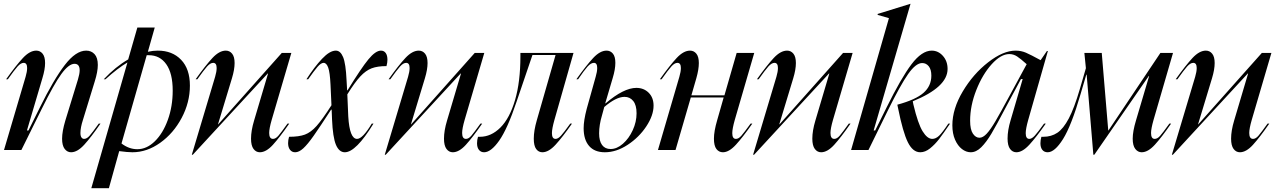

<svg xmlns="http://www.w3.org/2000/svg" viewBox="-20 -785 6676 1005"><path d="M122 -429Q122 -456 104 -456Q89 -456 72 -437Q55 -418 21 -370H12Q64 -443 100 -481.5Q136 -520 170 -520Q190 -520 203 -504Q216 -488 216 -455Q216 -422 202 -376L121 -102H129L189 -223Q261 -369 319 -444.5Q377 -520 431 -520Q458 -520 475 -501.5Q492 -483 492 -445Q492 -410 476 -359L414 -157Q401 -117 401 -89Q401 -73 406.5 -65.5Q412 -58 420 -58Q434 -58 448 -73.5Q462 -89 497 -138H506Q457 -67 421 -27.5Q385 12 352 12Q332 12 318.5 -5.5Q305 -23 305 -59Q305 -97 322 -154L388 -369Q397 -399 397 -417Q397 -451 370 -451Q340 -451 301 -397.5Q262 -344 199 -216L92 0H1L114 -383Q122 -410 122 -429Z M790 -641 754 -514Q780 -520 806 -520Q882 -520 928 -472Q974 -424 974 -337Q974 -249 931 -168Q888 -87 818.5 -37.5Q749 12 673 12Q648 12 604 6L550 200H458L647 -458Q596 -428 532 -370H523Q585 -436 651 -474L699 -641ZM699 -4Q748 -4 790.5 -45.5Q833 -87 858.5 -157.5Q884 -228 884 -311Q884 -401 850.5 -448.5Q817 -496 759 -496H748L616 -34Q655 -4 699 -4Z M1162 -520Q1182 -520 1195 -504Q1208 -488 1208 -455Q1208 -421 1194 -375L1121 -134H1122L1455 -508H1505L1402 -157Q1389 -112 1389 -89Q1389 -58 1409 -58Q1423 -58 1437.5 -75Q1452 -92 1485 -138H1494Q1444 -66 1408.5 -27Q1373 12 1340 12Q1320 12 1307 -5.5Q1294 -23 1294 -59Q1294 -101 1310 -154L1383 -400H1381L989 25H984L1106 -383Q1114 -410 1114 -429Q1114 -456 1096 -456Q1081 -456 1064 -437Q1047 -418 1013 -370H1004Q1056 -443 1092 -481.5Q1128 -520 1162 -520Z M1738 -520Q1762 -520 1776 -486Q1790 -452 1794 -365L1797 -312H1799Q1871 -429 1908.5 -474.5Q1946 -520 1974 -520Q1990 -520 1999 -507.5Q2008 -495 2008 -472Q2008 -457 2003 -439Q1956 -439 1925.5 -427.5Q1895 -416 1866 -385Q1837 -354 1798 -291L1803 -175Q1810 -58 1849 -58Q1878 -58 1926 -138H1935Q1843 12 1785 12Q1755 12 1738.5 -27Q1722 -66 1718 -160L1716 -211H1713Q1654 -120 1622 -74.5Q1590 -29 1567.5 -8.5Q1545 12 1525 12Q1508 12 1498 -1Q1488 -14 1488 -36Q1488 -52 1493 -69Q1545 -69 1576 -80.5Q1607 -92 1637 -125.5Q1667 -159 1715 -234L1710 -342Q1707 -406 1698 -431Q1689 -456 1674 -456Q1660 -456 1642 -435Q1624 -414 1593 -370H1584Q1625 -434 1665.5 -477Q1706 -520 1738 -520Z M2172 -520Q2192 -520 2205 -504Q2218 -488 2218 -455Q2218 -421 2204 -375L2131 -134H2132L2465 -508H2515L2412 -157Q2399 -112 2399 -89Q2399 -58 2419 -58Q2433 -58 2447.5 -75Q2462 -92 2495 -138H2504Q2454 -66 2418.5 -27Q2383 12 2350 12Q2330 12 2317 -5.5Q2304 -23 2304 -59Q2304 -101 2320 -154L2393 -400H2391L1999 25H1994L2116 -383Q2124 -410 2124 -429Q2124 -456 2106 -456Q2091 -456 2074 -437Q2057 -418 2023 -370H2014Q2066 -443 2102 -481.5Q2138 -520 2172 -520Z M2482 -69H2492Q2551 -69 2599.5 -117.5Q2648 -166 2676 -261.5Q2704 -357 2704 -491V-508H2982L2882 -157Q2869 -111 2869 -88Q2869 -58 2888 -58Q2901 -58 2916.5 -75Q2932 -92 2965 -138H2974Q2925 -68 2888.5 -28Q2852 12 2819 12Q2799 12 2786.5 -5Q2774 -22 2774 -59Q2774 -101 2790 -156L2888 -497H2767L2684 -253Q2636 -110 2593 -49Q2550 12 2514 12Q2497 12 2487 -0.5Q2477 -13 2477 -35Q2477 -52 2482 -69Z M3116 -87Q3116 -47 3131.5 -26Q3147 -5 3176 -5Q3209 -5 3240.5 -32.5Q3272 -60 3292 -103.5Q3312 -147 3312 -192Q3312 -235 3294.5 -256.5Q3277 -278 3249 -278Q3205 -278 3143 -225L3131 -181Q3116 -131 3116 -87ZM3155 -520Q3175 -520 3188 -504.5Q3201 -489 3201 -456Q3201 -422 3187 -376L3148 -244H3150Q3245 -325 3311 -325Q3350 -325 3375.5 -299.5Q3401 -274 3401 -232Q3401 -181 3363 -123.5Q3325 -66 3265.5 -27Q3206 12 3146 12Q3092 12 3063.5 -21Q3035 -54 3035 -114Q3035 -154 3051 -215L3098 -383Q3106 -410 3106 -429Q3106 -456 3089 -456Q3073 -456 3055.5 -436.5Q3038 -417 3006 -370H2997Q3049 -443 3085 -481.5Q3121 -520 3155 -520Z M3544 -429Q3544 -456 3526 -456Q3511 -456 3494 -437Q3477 -418 3443 -370H3434Q3486 -443 3522 -481.5Q3558 -520 3592 -520Q3612 -520 3625 -504Q3638 -488 3638 -455Q3638 -422 3625 -376L3599 -286H3772L3836 -508H3928L3826 -157Q3813 -111 3813 -88Q3813 -58 3832 -58Q3846 -58 3860.5 -74.5Q3875 -91 3909 -138H3918Q3869 -68 3832.5 -28Q3796 12 3764 12Q3743 12 3730 -5Q3717 -22 3717 -59Q3717 -98 3734 -156L3768 -275H3596L3516 0H3424L3536 -383Q3544 -410 3544 -429Z M4100 -520Q4120 -520 4133 -504Q4146 -488 4146 -455Q4146 -421 4132 -375L4059 -134H4060L4393 -508H4443L4340 -157Q4327 -112 4327 -89Q4327 -58 4347 -58Q4361 -58 4375.5 -75Q4390 -92 4423 -138H4432Q4382 -66 4346.5 -27Q4311 12 4278 12Q4258 12 4245 -5.5Q4232 -23 4232 -59Q4232 -101 4248 -154L4321 -400H4319L3927 25H3922L4044 -383Q4052 -410 4052 -429Q4052 -456 4034 -456Q4019 -456 4002 -437Q3985 -418 3951 -370H3942Q3994 -443 4030 -481.5Q4066 -520 4100 -520Z M4633 -690 4574 -707V-712L4745 -765H4746L4553 -102H4561L4621 -223Q4697 -377 4751 -448.5Q4805 -520 4857 -520Q4891 -520 4915.5 -492.5Q4940 -465 4940 -424Q4940 -329 4758 -255V-253L4761 -238Q4785 -137 4809.5 -97.5Q4834 -58 4860 -58Q4878 -58 4895.5 -74.5Q4913 -91 4944 -138H4953Q4917 -85 4895.5 -57Q4874 -29 4848.5 -8.5Q4823 12 4797 12Q4758 12 4732 -40.5Q4706 -93 4681 -218L4677 -237Q4773 -263 4814 -299Q4855 -335 4855 -389Q4855 -421 4841.5 -438Q4828 -455 4807 -455Q4774 -455 4733.5 -397.5Q4693 -340 4627 -206L4526 0H4435Z M5264 -283 5354 -449Q5323 -477 5304 -489.5Q5285 -502 5263 -502Q5219 -502 5171 -449Q5123 -396 5090.5 -314Q5058 -232 5058 -153Q5058 -107 5072.5 -85.5Q5087 -64 5107 -64Q5125 -64 5145 -85.5Q5165 -107 5190.5 -150.5Q5216 -194 5264 -283ZM5296 -520Q5325 -520 5350.5 -509Q5376 -498 5427 -470L5460 -518H5465L5362 -157Q5349 -111 5349 -88Q5349 -58 5368 -58Q5381 -58 5396.5 -75Q5412 -92 5445 -138H5454Q5405 -68 5368.5 -28Q5332 12 5300 12Q5280 12 5267 -5.5Q5254 -23 5254 -60Q5254 -103 5270 -156L5333 -371H5324L5274 -278L5242 -218Q5196 -130 5169.5 -85.5Q5143 -41 5116.5 -14.5Q5090 12 5061 12Q5037 12 5015 -5Q4993 -22 4979 -54Q4965 -86 4965 -129Q4965 -215 5019.5 -306.5Q5074 -398 5152.5 -459Q5231 -520 5296 -520Z M5426 -35Q5426 -52 5431 -69H5441Q5483 -69 5514.5 -90Q5546 -111 5574.5 -165Q5603 -219 5632 -318L5664 -428L5656 -508H5747L5781 -102H5782L6054 -508H6120L6018 -157Q6005 -111 6005 -89Q6005 -58 6024 -58Q6038 -58 6052 -73.5Q6066 -89 6101 -138H6110Q6061 -67 6025 -27.5Q5989 12 5956 12Q5936 12 5922.5 -5.5Q5909 -23 5909 -59Q5909 -97 5926 -154L5995 -387H5993L5708 25H5703L5668 -394H5666L5636 -292Q5588 -127 5544.5 -57.5Q5501 12 5464 12Q5446 12 5436 -0.5Q5426 -13 5426 -35Z M6292 -520Q6312 -520 6325 -504Q6338 -488 6338 -455Q6338 -421 6324 -375L6251 -134H6252L6585 -508H6635L6532 -157Q6519 -112 6519 -89Q6519 -58 6539 -58Q6553 -58 6567.5 -75Q6582 -92 6615 -138H6624Q6574 -66 6538.5 -27Q6503 12 6470 12Q6450 12 6437 -5.5Q6424 -23 6424 -59Q6424 -101 6440 -154L6513 -400H6511L6119 25H6114L6236 -383Q6244 -410 6244 -429Q6244 -456 6226 -456Q6211 -456 6194 -437Q6177 -418 6143 -370H6134Q6186 -443 6222 -481.5Q6258 -520 6292 -520Z"/></svg>

Font: Nyght Serif Italic
Style: Regular
Weight: 400
Italic angle: -16°
Designer: Maksym Kobuzan
Version: Version 0.410